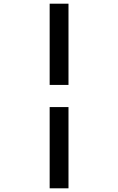

<svg xmlns="http://www.w3.org/2000/svg" viewBox="-20 -770 640 1040"><path d="M249 250V-190H351V250ZM249 -310V-750H351V-310Z"/></svg>

Font: Source Code Pro Semibold
Style: Regular
Weight: 600
Monospace: yes
Designer: Paul D. Hunt, Teo Tuominen
Foundry: Adobe Systems Incorporated
Version: Version 2.030;PS 1.000;hotconv 16.6.51;makeotf.lib2.5.65220